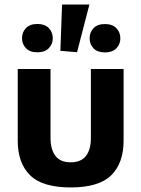

<svg xmlns="http://www.w3.org/2000/svg" viewBox="-20 -821 626 851"><path d="M293.2 9.8Q418.5 9.8 473.1 -44.3Q527.8 -98.4 527.8 -197.3V-515.1H382.8V-210.9Q383.3 -158.9 361.3 -130.2Q339.4 -101.6 293.2 -101.6Q247.1 -101.6 225.5 -130.2Q203.9 -158.9 203.9 -210.9V-515.1H58.6V-197.3Q58.6 -98.4 113.3 -44.3Q168 9.8 293.2 9.8ZM145.5 -589.1Q178.5 -589.1 196.2 -607.3Q213.9 -625.5 213.9 -651.6Q213.9 -678.5 196.2 -696.7Q178.5 -714.8 145.8 -714.8Q112.8 -714.8 95.2 -696.7Q77.6 -678.5 77.6 -651.6Q77.6 -625.5 95.1 -607.3Q112.5 -589.1 145.5 -589.1ZM321.5 -589.6 376.2 -800.8H255.1L247.6 -595.7ZM444.8 -588.6Q478 -588.6 495.7 -606.8Q513.4 -625 513.4 -651.1Q513.4 -678 495.7 -696.2Q478 -714.4 445.1 -714.4Q412.1 -714.4 394.7 -696.2Q377.2 -678 377.2 -651.1Q377.2 -625 394.5 -606.8Q411.9 -588.6 444.8 -588.6Z"/></svg>

Font: Roboto Flex
Style: Regular
Weight: 400
Designer: Berlow after Robertson
Foundry: Google
Version: Version 3.200;gftools[0.9.32]